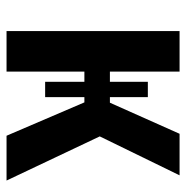

<svg xmlns="http://www.w3.org/2000/svg" viewBox="-11 -558 569 587"><g transform="rotate(90 273.5 -264.5)"><path d="M397 -285 532 0H395L293 -238H277V-118H230V-238H199V0H75V-529H199V-316H230V-432H277V-316H294L389 -529H516Z"/></g></svg>

Font: FiraGO Medium
Style: Regular
Weight: 500
Designer: bBox Type
Foundry: bBox Type GmbH
Version: Version 1.001;PS 001.001;hotconv 1.0.88;makeotf.lib2.5.64775